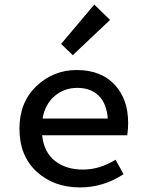

<svg xmlns="http://www.w3.org/2000/svg" viewBox="-20 -807 640 839"><path d="M330 12Q215 12 140 -57Q65 -126 65 -245Q65 -360 139 -430.5Q213 -501 315 -501Q421 -501 480.5 -437.5Q540 -374 540 -270Q540 -242 536 -216H164Q172 -142 220 -104Q268 -66 343 -66Q415 -66 485 -109L520 -46Q432 12 330 12ZM318 -423Q261 -423 219 -387.5Q177 -352 166 -289H451Q446 -355 411 -389Q376 -423 318 -423ZM298 -566 247 -615 392 -787 461 -720Z"/></svg>

Font: TypoPRO Source Code Pro
Style: Regular
Weight: 500
Monospace: yes
Designer: Paul D. Hunt, Teo Tuominen
Foundry: Adobe Systems Incorporated
Version: Version 2.010;PS 1.0;hotconv 1.0.84;makeotf.lib2.5.63406